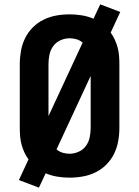

<svg xmlns="http://www.w3.org/2000/svg" viewBox="-20 -809 640 883"><path d="M159 54 67 19 111 -76Q100 -91 92 -108.5Q84 -126 79 -144.5Q74 -163 72.5 -182.5Q71 -202 71 -221V-514Q71 -545 76.5 -575.5Q82 -606 95.5 -633.5Q109 -661 131 -683Q153 -705 180.5 -718.5Q208 -732 238.5 -737.5Q269 -743 300 -743Q328 -743 356 -738.5Q384 -734 410 -723L441 -789L533 -754L489 -659Q500 -644 508 -626.5Q516 -609 521 -590.5Q526 -572 527.5 -552.5Q529 -533 529 -514V-221Q529 -190 523.5 -159.5Q518 -129 504.5 -101.5Q491 -74 469 -52Q447 -30 419.5 -16.5Q392 -3 361.5 2.5Q331 8 300 8Q272 8 244 3.5Q216 -1 190 -12ZM203 -275 360 -613Q347 -624 331.5 -628.5Q316 -633 300 -633Q278 -633 257.5 -623.5Q237 -614 224.5 -596.5Q212 -579 207.5 -557.5Q203 -536 203 -514ZM300 -102Q322 -102 342.5 -111.5Q363 -121 375.5 -138.5Q388 -156 392.5 -177.5Q397 -199 397 -221V-460L240 -122Q253 -111 268.5 -106.5Q284 -102 300 -102Z"/></svg>

Font: Iosevka Aile Extrabold
Style: Regular
Weight: 800
Designer: Belleve Invis
Foundry: Belleve Invis
Version: Version 27.3.5; ttfautohint (v1.8.4)